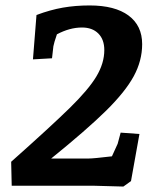

<svg xmlns="http://www.w3.org/2000/svg" viewBox="-20 -682 587 705"><path d="M324 0H23L21 -88Q166 -217 235.5 -285Q305 -353 334 -401.5Q363 -450 363 -498Q363 -537 341 -559Q319 -581 281 -581Q236 -581 189 -556Q178 -524 176 -512L171 -468L101 -464L114 -627Q165 -646 211 -654Q257 -662 309 -662Q402 -662 452 -625Q502 -588 502 -520Q502 -459 471 -402Q440 -345 369.5 -275.5Q299 -206 168 -100H307Q323 -100 391 -108L412 -154L423 -195L492 -190L461 -17L433 3Z"/></svg>

Font: Andada Pro
Style: Bold Italic
Weight: 700
Italic angle: -7°
Designer: Carolina Giovagnoli
Foundry: Huerta Tipografica
Version: Version 3.005; ttfautohint (v1.8.4)